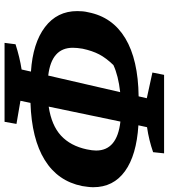

<svg xmlns="http://www.w3.org/2000/svg" viewBox="30 -738 723 822"><g transform="rotate(90 391.0 -327.5)"><path d="M164 14 170 -33Q198 -42 225 -48.5Q252 -55 278 -59L287 -99Q165 -107 96.5 -159Q28 -211 28 -297Q28 -309 29 -320.5Q30 -332 33 -344Q53 -448 144.5 -503Q236 -558 393 -560L401 -595L291 -619L301 -669H637L632 -622Q606 -613 579.5 -606.5Q553 -600 525 -596L517 -559Q645 -551 713.5 -501.5Q782 -452 782 -366Q782 -355 780.5 -343Q779 -331 777 -318Q756 -214 665.5 -158Q575 -102 421 -97L412 -54L511 -37L502 14ZM625 -378Q625 -468 501 -482L437 -175Q517 -187 561 -227.5Q605 -268 620 -338Q625 -362 625 -378ZM185 -278Q185 -187 304 -173L375 -481Q304 -473 259 -452Q229 -421 213.5 -391.5Q198 -362 189 -320Q185 -296 185 -278Z"/></g></svg>

Font: Piazzolla SC
Style: Bold Italic
Weight: 700
Italic angle: -11.3°
Designer: Juan Pablo del Peral
Foundry: Huerta Tipografica
Version: Version 1.330